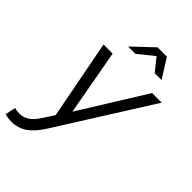

<svg xmlns="http://www.w3.org/2000/svg" viewBox="-329 -825 1146 1146"><g transform="rotate(45 244.0 -251.5)"><path d="M-6 214Q-34 214 -61 206L-47 140Q-30 146 -4 146Q59 146 106 73L154 -1L58 -501H135L210 -86L468 -501H549L178 88Q136 155 93 184.5Q50 214 -6 214ZM170 -596 298 -717H377L453 -596H395L331 -676L232 -596Z"/></g></svg>

Font: Red Hat Display
Style: Italic
Weight: 400
Italic angle: -12°
Designer: Pentagram, MCKL
Foundry: Pentagram, MCKL
Version: Version 1.023; ttfautohint (v1.8.3)